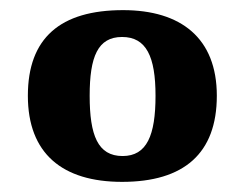

<svg xmlns="http://www.w3.org/2000/svg" viewBox="-20 -739 483 379"><path d="M221 -380C343 -380 408 -436 408 -550C408 -664 337 -719 223 -719C99 -719 35 -664 35 -550C35 -436 103 -380 221 -380ZM222 -431C173 -431 157 -472 157 -550C157 -627 173 -666 221 -666C269 -666 287 -627 287 -550C287 -472 270 -431 222 -431Z"/></svg>

Font: Noto Serif Hentaigana Bold
Style: Regular
Weight: 700
Designer: Kazuhiro Yamada
Foundry: nipponia
Version: Version 1.000